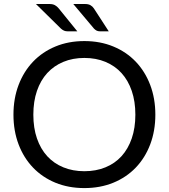

<svg xmlns="http://www.w3.org/2000/svg" viewBox="-20 -929 840 956"><path d="M753.5 -358Q753.5 -277.5 728 -210.2Q702.5 -143 656 -94.5Q609.5 -46 544.2 -19.2Q479 7.5 400 7.5Q321 7.5 256 -19.2Q191 -46 144.5 -94.5Q98 -143 72.5 -210.2Q47 -277.5 47 -358Q47 -438.5 72.5 -505.8Q98 -573 144.5 -621.8Q191 -670.5 256 -697.5Q321 -724.5 400 -724.5Q479 -724.5 544.2 -697.5Q609.5 -670.5 656 -621.8Q702.5 -573 728 -505.8Q753.5 -438.5 753.5 -358ZM654 -358Q654 -424 636 -476.5Q618 -529 585 -565.2Q552 -601.5 505 -621Q458 -640.5 400 -640.5Q342.5 -640.5 295.5 -621Q248.5 -601.5 215.2 -565.2Q182 -529 164 -476.5Q146 -424 146 -358Q146 -292 164 -239.8Q182 -187.5 215.2 -151.2Q248.5 -115 295.5 -95.8Q342.5 -76.5 400 -76.5Q458 -76.5 505 -95.8Q552 -115 585 -151.2Q618 -187.5 636 -239.8Q654 -292 654 -358ZM404 -909Q420 -909 430.2 -903.2Q440.5 -897.5 447.5 -887L521.5 -773H478.5Q468.5 -773 461.8 -776.2Q455 -779.5 448 -786.5L345 -909ZM227 -909Q243 -909 253.5 -903.2Q264 -897.5 272.5 -887L365 -773H317Q307 -773 299.2 -776.2Q291.5 -779.5 283.5 -786.5L159 -909Z"/></svg>

Font: Lato-Regular
Style: Regular
Weight: 400
Designer: Lukasz Dziedzic with Adam Twardoch and Botio Nikoltchev
Foundry: tyPoland Lukasz Dziedzic
Version: Version 2.015; 2015-08-06; http://www.latofonts.com/